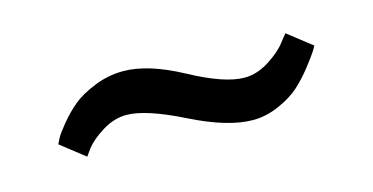

<svg xmlns="http://www.w3.org/2000/svg" viewBox="-33 -448 692 356"><g transform="rotate(-15 313.0 -270.0)"><path d="M106 -209 60 -245Q62 -249 65.5 -256Q69 -263 83 -280Q97 -297 112.5 -310Q128 -323 155 -334Q182 -345 211 -345Q259 -345 323.5 -310Q388 -275 426 -275Q450 -275 473.5 -290Q497 -305 508 -320L520 -335L566 -299Q564 -295 559.5 -288Q555 -281 541 -263Q527 -245 511.5 -231Q496 -217 471 -206Q446 -195 421 -195Q373 -195 303 -230Q233 -265 196 -265Q172 -265 149.5 -251Q127 -237 116 -223Z"/></g></svg>

Font: Bitter
Style: Regular
Weight: 400
Designer: Sol Matas
Foundry: Sol Matas
Version: Version 1.300;PS 001.300;hotconv 1.0.70;makeotf.lib2.5.58329